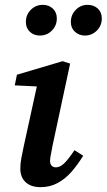

<svg xmlns="http://www.w3.org/2000/svg" viewBox="-20 -760 441 794"><path d="M145 -613Q120 -613 103.5 -628.5Q87 -644 87 -669Q87 -699 107.5 -719.5Q128 -740 157 -740Q182 -740 198.5 -724.5Q215 -709 215 -684Q215 -654 194.5 -633.5Q174 -613 145 -613ZM331 -613Q307 -613 290 -628.5Q273 -644 273 -669Q273 -699 293.5 -719.5Q314 -740 342 -740Q368 -740 384.5 -724.5Q401 -709 401 -684Q401 -654 380.5 -633.5Q360 -613 331 -613ZM64 -63Q64 -84 68.5 -107.5Q73 -131 79 -159L139 -433L163 -401L41 -407L50 -451L239 -507L270 -497L198 -161Q194 -139 190.5 -122Q187 -105 187 -94Q187 -82 193.5 -75Q200 -68 211 -68Q228 -68 245 -84Q262 -100 288 -139L324 -116Q302 -80 276.5 -50.5Q251 -21 219 -3.5Q187 14 148 14Q108 14 86 -6.5Q64 -27 64 -63Z"/></svg>

Font: Source Serif 4 SemiBold
Style: Italic
Weight: 600
Italic angle: -12°
Designer: Frank Grießhammer
Foundry: Adobe Systems Incorporated
Version: Version 4.004;hotconv 1.0.116;makeotfexe 2.5.65601